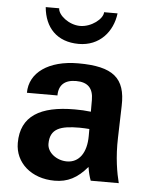

<svg xmlns="http://www.w3.org/2000/svg" viewBox="-54 -794 658 852"><g transform="rotate(5 275.0 -368.0)"><path d="M355 -197C355 -122 322 -76 268 -76C222 -76 180 -108 180 -147C180 -215 227 -230 311 -230C326 -230 340 -229 355 -228ZM44 -139C44 -51 117 14 221 14C279 14 322 -8 366 -60C370 -35 374 -19 381 0H506C495 -43 482 -112 485 -202L489 -343C493 -467 436 -514 281 -514C149 -514 65 -454 65 -364H201C201 -411 228 -435 278 -435C330 -435 355 -410 355 -357V-305C330 -308 310 -309 283 -309C130 -309 44 -259 44 -139ZM115 -750C123 -660 177 -600 275 -600C367 -600 425 -667 435 -750H375C375 -720 324 -680 274 -680C224 -680 175 -720 175 -750Z"/></g></svg>

Font: Perun
Style: Bold
Weight: 700
Foundry: Copyright (c) Stefan Peev, Context Ltd, 2016
Version: Version 1.089